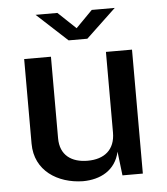

<svg xmlns="http://www.w3.org/2000/svg" viewBox="-52 -750 703 807"><g transform="rotate(-5 300.0 -347.0)"><path d="M265 10C340 10 404 -24 421 -101L433 0H519V-523H409V-183C409 -110 363 -74 293 -74C225 -74 177 -107 177 -179V-523H64V-166C64 -51 160 8 265 10ZM336 -585 462 -704H365L295 -633L220 -704H128L257 -585Z"/></g></svg>

Font: Cheyenne Sans Medium
Style: Regular
Weight: 500
Designer: The Public Sans project authors (U.S. Web Design System), Libre Franklin designed by Pablo Impallari and Rodrigo Fuenzal
Foundry: The Cheyenne Sans Project Authors
Version: Version 2.007